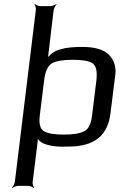

<svg xmlns="http://www.w3.org/2000/svg" viewBox="-20 -731 619 970"><path d="M445 -147C440 -106 428 -80 407 -69C387 -57 351 -51 302 -51C253 -51 219 -57 201 -69C183 -80 176 -106 181 -147L203 -325C208 -370 222 -398 242 -411C263 -423 298 -429 348 -429C397 -429 431 -423 448 -411C466 -398 472 -370 467 -325L445 -147ZM293 10C320 10 342 9 361 8C461 -1 525 -49 538 -158L563 -357C567 -394 556 -427 531 -454C504 -481 459 -494 394 -494C307 -494 252 -479 230 -449C227 -446 221 -442 220 -439L224 -438C225 -441 223 -449 224 -453L251 -680C253 -689 260 -704 266 -709L264 -711C259 -706 243 -700 234 -700H184C175 -700 161 -706 156 -711L154 -709C158 -704 163 -689 161 -680L55 188C54 197 46 212 40 217L42 219C48 214 63 208 72 208H122C131 208 146 214 150 219L152 217C148 212 144 197 145 188L170 -14C171 -22 171 -33 170 -39L166 -37C168 -32 175 -24 180 -19C202 2 254 10 293 10Z"/></svg>

Font: Gamestation Storm Oblique 
Style: Italic
Weight: 400
Designer: Jonas Hecksher
Foundry: Jonas Hecksher, Playtypeª, e-types AS
Version: Version 1.003